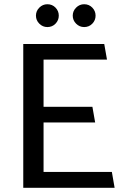

<svg xmlns="http://www.w3.org/2000/svg" viewBox="-20 -888 582 908"><path d="M522 0 509 -75H186V-309H430L417 -383H186V-606H486L473 -680H90V0ZM204 -760Q227 -760 242.5 -776Q258 -792 258 -814Q258 -836 242.5 -852Q227 -868 204 -868Q182 -868 166 -852Q150 -836 150 -814Q150 -792 166 -776Q182 -760 204 -760ZM378 -760Q401 -760 416.5 -776Q432 -792 432 -814Q432 -836 416.5 -852Q401 -868 378 -868Q356 -868 340 -852Q324 -836 324 -814Q324 -792 340 -776Q356 -760 378 -760Z"/></svg>

Font: Catamaran Medium
Style: Regular
Weight: 500
Designer: Pria Ravichandran
Version: Version 2.000